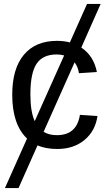

<svg xmlns="http://www.w3.org/2000/svg" viewBox="-20 -745 540 973"><path d="M5 208 117 -43Q42 -114 42 -265Q42 -397 101 -467.5Q160 -538 269 -538Q304 -538 334 -530L421 -725H490L392 -504Q455 -462 471 -380L380 -374Q376 -405 358 -429L201 -77Q229 -60 268 -60Q369 -60 385 -163L474 -157Q463 -81 408 -35.5Q353 10 270 10Q214 10 170 -8L74 208ZM134 -267Q134 -179 156 -131L305 -464Q287 -469 267 -469Q197 -469 165.5 -422Q134 -375 134 -267Z"/></svg>

Font: Libra Sans
Style: Regular
Weight: 400
Foundry: Context Ltd
Version: Version 1.002